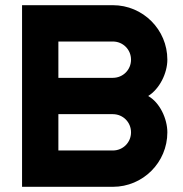

<svg xmlns="http://www.w3.org/2000/svg" viewBox="-20 -720 706 740"><path d="M625 -210C625 -262 596 -325 551 -350C595 -377 625 -438 625 -490C625 -606 531 -700 415 -700H65V0H415C531 0 625 -94 625 -210ZM205 -280H415C454 -280 485 -249 485 -210C485 -171 454 -140 415 -140H205ZM205 -560H415C454 -560 485 -529 485 -490C485 -451 454 -420 415 -420H205Z"/></svg>

Font: Righteous
Style: Regular
Weight: 400
Designer: Astigmatic (AOETI)
Foundry: Astigmatic (AOETI)
Version: Version 1.000